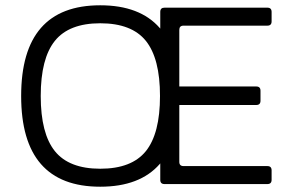

<svg xmlns="http://www.w3.org/2000/svg" viewBox="-20 -696 1122 726"><path d="M359 10Q60 10 60 -333Q60 -676 359 -676Q659 -676 659 -333Q659 10 359 10ZM359 -58Q478 -58 531.5 -124.5Q585 -191 585 -333Q585 -475 531.5 -541.5Q478 -608 359 -608Q241 -608 187.5 -541.5Q134 -475 134 -333Q134 -191 187.5 -124.5Q241 -58 359 -58ZM602 0Q586 0 586 -16V-651Q586 -667 602 -667H991Q1007 -667 1007 -651V-615Q1007 -599 991 -599H674Q658 -599 658 -583V-369H949Q965 -369 965 -353V-315Q965 -299 949 -299H658V-84Q658 -68 674 -68H991Q1007 -68 1007 -52V-16Q1007 0 991 0Z"/></svg>

Font: Pitagon Sans
Style: Regular
Weight: 400
Designer: Travis Tran
Foundry: Pitagon
Version: Version 1.001; ttfautohint (v1.8.4.7-5d5b);gftools[0.9.26]